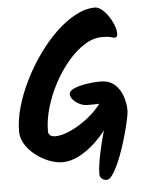

<svg xmlns="http://www.w3.org/2000/svg" viewBox="-56 -786 710 914"><g transform="rotate(-5 298.5 -329.0)"><path d="M432 -740Q447 -740 464 -726.5Q481 -713 495 -692.5Q509 -672 518 -649Q527 -626 527 -607Q527 -589 514 -589Q506 -589 495.5 -593Q485 -597 453 -597Q411 -597 369 -570.5Q327 -544 289 -499Q251 -454 221.5 -398.5Q192 -343 175 -284.5Q158 -226 158 -172Q158 -165 161.5 -159Q165 -153 172.5 -149.5Q180 -146 192 -146Q223 -146 265.5 -165.5Q308 -185 348 -216.5Q388 -248 413 -282Q397 -281 383 -281Q369 -281 356 -281Q337 -281 319 -290Q301 -299 289 -312.5Q277 -326 277 -339Q277 -355 301 -365.5Q325 -376 360 -381.5Q395 -387 426 -387Q469 -387 495 -364Q521 -341 532.5 -306.5Q544 -272 544 -239Q544 -226 538 -197.5Q532 -169 522 -132.5Q512 -96 499.5 -58.5Q487 -21 472.5 11Q458 43 444 62.5Q430 82 417 82Q403 82 393.5 73.5Q384 65 384 52Q384 27 390.5 -11.5Q397 -50 408.5 -96.5Q420 -143 436 -192L446 -184Q415 -138 376.5 -101Q338 -64 296.5 -42Q255 -20 215 -20Q184 -20 150 -33.5Q116 -47 86.5 -70Q57 -93 39 -122.5Q21 -152 21 -183Q21 -238 38.5 -300Q56 -362 87 -424.5Q118 -487 158.5 -544Q199 -601 245 -645Q291 -689 339 -714.5Q387 -740 432 -740Z"/></g></svg>

Font: Kalam Variable Light
Style: Regular
Weight: 300
Designer: Lipi Raval, Jonny Pinhorn
Foundry: Indian Type Foundry
Version: Version 3.000